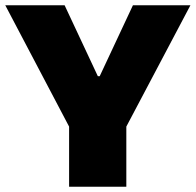

<svg xmlns="http://www.w3.org/2000/svg" viewBox="-20 -708 742 728"><path d="M242 0V-228L0 -688H225L351 -419H358L484 -688H702L459 -228V0Z"/></svg>

Font: Saira SemiExpanded ExtraBold
Style: Regular
Weight: 800
Width: 6
Designer: Hector Gatti with collaboration of the Omnibus-Type team
Foundry: Omnibus-Type
Version: Version 1.101